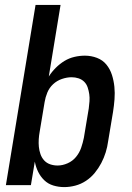

<svg xmlns="http://www.w3.org/2000/svg" viewBox="-20 -755 540 783"><path d="M242 8Q219 8 197.5 1.5Q176 -5 160.5 -20Q145 -35 135.5 -54.5Q126 -74 122 -96L106 0H4L125 -735H227L179 -443Q191 -462 207.5 -478.5Q224 -495 243 -506.5Q262 -518 283.5 -523Q305 -528 326 -528Q352 -528 375.5 -519Q399 -510 414 -491.5Q429 -473 436.5 -449.5Q444 -426 446.5 -401Q449 -376 447 -350Q445 -324 441 -299L421 -179Q418 -156 411 -133.5Q404 -111 393 -90Q382 -69 366.5 -50Q351 -31 330.5 -17.5Q310 -4 287 2Q264 8 242 8ZM215 -80Q235 -80 255.5 -89Q276 -98 290 -115Q304 -132 311 -152.5Q318 -173 322 -193L342 -313Q344 -328 345 -342.5Q346 -357 344 -371Q342 -385 337.5 -398.5Q333 -412 323.5 -421.5Q314 -431 300.5 -435.5Q287 -440 272 -440Q253 -440 232.5 -433Q212 -426 196.5 -411.5Q181 -397 173 -377.5Q165 -358 162 -339L142 -219Q139 -203 138 -187Q137 -171 138.5 -156Q140 -141 145 -126.5Q150 -112 160 -101Q170 -90 184.5 -85Q199 -80 215 -80Z"/></svg>

Font: Iosevka Curly Semibold
Style: Italic
Weight: 600
Italic angle: -9°
Monospace: yes
Designer: Belleve Invis
Foundry: Belleve Invis
Version: Version 22.1.2; ttfautohint (v1.8.4)